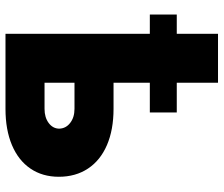

<svg xmlns="http://www.w3.org/2000/svg" viewBox="-76 -718 795 682"><g transform="rotate(90 321.0 -377.5)"><path d="M379.9 -512.7H274.4V-383.8H367.2Q441.4 -383.8 495.8 -360.4Q550.3 -336.9 579.3 -293Q608.4 -249 608.4 -189.5Q608.4 -131.3 579.3 -88.6Q550.3 -45.9 495.8 -22.9Q441.4 0 367.2 0H100.6V-512.7H32.2V-608.4H100.6V-754.9H274.4V-608.4H379.9ZM367.2 -138.7Q397.5 -138.7 417.2 -153.3Q437 -168 437.5 -190.4Q437 -214.4 417.2 -229.7Q397.5 -245.1 367.2 -245.1H274.4V-138.7Z"/></g></svg>

Font: Pretendard GOV Black
Style: Regular
Weight: 900
Designer: Base glyphs from Inter by Rasmus Andersson; Hangeul glyphs from Noto Sans CJK(Source Han Sans) by Jang Soo-young and Kan
Foundry: Kil Hyung-jin
Version: Version 1.309